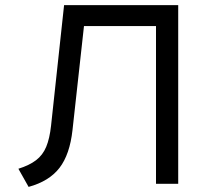

<svg xmlns="http://www.w3.org/2000/svg" viewBox="-20 -720 816 752"><path d="M591 0V-618H245L261 -700H678V0ZM92 12 52 -59Q95 -72.5 121.2 -92.5Q147.5 -112.5 161 -145Q174.5 -177.5 180 -228L231 -700H318L264 -211Q253.5 -115 213 -62.5Q172.5 -10 92 12Z"/></svg>

Font: Undotted
Style: Regular
Weight: 400
Designer: Delve Withrington, Dave Bailey, Thomas Jockin
Foundry: Delve Fonts LLC
Version: Version 4.000